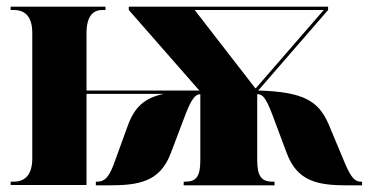

<svg xmlns="http://www.w3.org/2000/svg" viewBox="-20 -556 1108 577"><path d="M12 0H240V-274H473C414 -262 385 -234 365 -181L321 -60C306 -21 293 -10 271 -10H268V1H305C395 1 460 -8 493 -95L537 -211C555 -258 567 -273 582 -273V-74C582 -26 570 -10 537 -10H532V1H805V-10H800C765 -10 753 -27 753 -75V-273C768 -273 778 -266 799 -210L842 -95C874 -11 934 1 1024 1H1068V-10H1065C1047 -10 1036 -21 1018 -62L967 -184C937 -252 893 -280 756 -284L966 -526V-536H367V-526L579 -284H240V-456C240 -512 263 -526 288 -526H297V-536H12V-526H21C49 -526 77 -513 77 -457V-80C77 -24 49 -10 21 -10H12ZM747 -291 565 -526H953L749 -291Z"/></svg>

Font: Noto Serif Display Condensed Black
Style: Regular
Weight: 900
Width: 3
Designer: Monotype Design Team
Foundry: Monotype Imaging Inc.
Version: Version 2.009